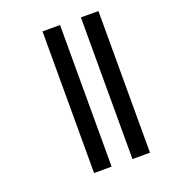

<svg xmlns="http://www.w3.org/2000/svg" viewBox="-133 -761 826 926"><g transform="rotate(-20 280.0 -298.5)"><path d="M191 -662H281V65H191ZM388 -662H478V65H388Z"/></g></svg>

Font: Noto Serif Sinhala Black
Style: Regular
Weight: 900
Designer: Jelle Bosma - Monotype Design Team
Foundry: Monotype Imaging Inc.
Version: Version 2.007; ttfautohint (v1.8.4.7-5d5b)